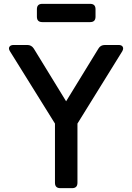

<svg xmlns="http://www.w3.org/2000/svg" viewBox="-20 -979 688 999"><path d="M294 0Q266 0 266 -28V-336L32 -712Q23 -726 29 -735.5Q35 -745 51 -745H122Q144 -745 156 -726L324 -452L492 -726Q503 -745 526 -745H597Q613 -745 618.5 -735.5Q624 -726 616 -712L383 -336V-28Q383 0 355 0ZM200 -864Q172 -864 172 -892V-931Q172 -959 200 -959H449Q477 -959 477 -931V-892Q477 -864 449 -864Z"/></svg>

Font: Pitagon Sans Text SemiBold
Style: Regular
Weight: 600
Designer: Travis Tran
Foundry: Pitagon
Version: Version 1.001; ttfautohint (v1.8.4.7-5d5b);gftools[0.9.26]